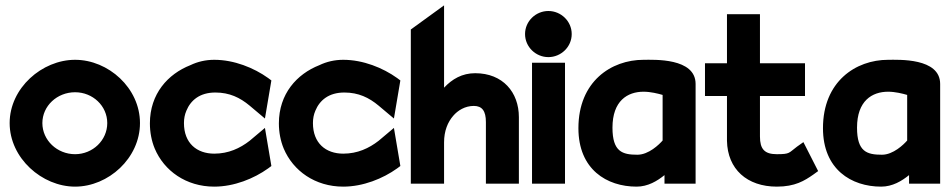

<svg xmlns="http://www.w3.org/2000/svg" viewBox="-20 -685 3552 716"><path d="M16 -226C16 -95 137 11 260 11C384 11 502 -95 502 -226C502 -357 384 -462 260 -462C137 -462 16 -357 16 -226ZM138 -226C138 -290 193 -341 260 -341C326 -341 380 -290 380 -226C380 -162 326 -110 260 -110C193 -110 138 -162 138 -226Z M539 -225C539 -192 545 -160 557 -131C592 -48 674 11 779 11C853 11 927 -19 980 -57L992 -66L968 -208L911 -160C875 -132 832 -112 779 -112C714 -112 666 -151 666 -226C666 -243 669 -258 675 -272C691 -311 725 -340 783 -340C836 -340 875 -321 911 -291L968 -243L992 -385L980 -394C927 -432 853 -462 779 -462C747 -462 717 -455 690 -442C606 -409 539 -335 539 -225Z M1020 -225C1020 -192 1026 -160 1038 -131C1073 -48 1155 11 1260 11C1334 11 1408 -19 1461 -57L1473 -66L1449 -208L1392 -160C1356 -132 1313 -112 1260 -112C1195 -112 1147 -151 1147 -226C1147 -243 1150 -258 1156 -272C1172 -311 1206 -340 1264 -340C1317 -340 1356 -321 1392 -291L1449 -243L1473 -385L1461 -394C1408 -432 1334 -462 1260 -462C1228 -462 1198 -455 1171 -442C1087 -409 1020 -335 1020 -225Z M1512 0H1636V-154C1636 -197 1650 -230 1670 -253C1687 -273 1714 -290 1747 -290C1778 -290 1792 -271 1792 -230V0H1915V-248C1915 -341 1855 -412 1752 -412C1703 -412 1666 -390 1636 -358V-665L1512 -575Z M1938 -558C1938 -510 1978 -472 2025 -472C2072 -472 2112 -510 2112 -558C2112 -606 2072 -644 2025 -644C1978 -644 1938 -606 1938 -558ZM1964 0H2087V-451H1964Z M2137 -207C2137 -53 2243 11 2354 11C2396 11 2431 -10 2458 -32V0H2574V-372C2574 -470 2418 -462 2380 -462C2259 -462 2137 -381 2137 -207ZM2264 -209C2264 -309 2320 -343 2380 -343C2406 -343 2434 -336 2451 -331V-161C2438 -146 2399 -108 2357 -108C2301 -108 2264 -119 2264 -209Z M2609 -327H2691V-160C2693 -54 2766 11 2877 11C2945 11 2980 -11 3013 -34L3031 -47L2976 -155L2952 -138C2921 -115 2927 -110 2877 -110C2831 -110 2814 -129 2814 -176V-327H2982V-449H2814V-632H2691V-449H2609Z M3049 -207C3049 -53 3155 11 3266 11C3308 11 3343 -10 3370 -32V0H3486V-372C3486 -470 3330 -462 3292 -462C3171 -462 3049 -381 3049 -207ZM3176 -209C3176 -309 3232 -343 3292 -343C3318 -343 3346 -336 3363 -331V-161C3350 -146 3311 -108 3269 -108C3213 -108 3176 -119 3176 -209Z"/></svg>

Font: Charger Sport
Style: UltNrw
Weight: 1000
Designer: Jasper
Foundry: Cannot Into Space Fonts
Version: Version 1.1